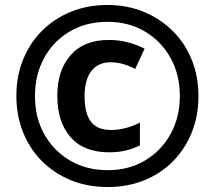

<svg xmlns="http://www.w3.org/2000/svg" viewBox="-20 -744 867 774"><path d="M414 10Q332 10 264.5 -18Q197 -46 148 -95.5Q99 -145 72.5 -212Q46 -279 46 -357Q46 -438 73.5 -505Q101 -572 150.5 -621Q200 -670 267 -697Q334 -724 413 -724Q492 -724 559 -696.5Q626 -669 676 -619.5Q726 -570 753 -503Q780 -436 780 -356Q780 -277 753 -210Q726 -143 677 -93.5Q628 -44 561 -17Q494 10 414 10ZM414 -58Q499 -58 564.5 -97Q630 -136 667.5 -203.5Q705 -271 705 -357Q705 -444 667 -511.5Q629 -579 563.5 -617.5Q498 -656 413 -656Q327 -656 261 -617Q195 -578 158 -510.5Q121 -443 121 -357Q121 -269 159 -202Q197 -135 263 -96.5Q329 -58 414 -58ZM420 -130Q318 -130 264.5 -191Q211 -252 211 -358Q211 -460 264.5 -521.5Q318 -583 419 -583Q457 -583 493 -574Q529 -565 563 -548L525 -466Q474 -493 426 -493Q376 -493 348.5 -458Q321 -423 321 -356Q321 -287 346.5 -253.5Q372 -220 427 -220Q455 -220 485.5 -227.5Q516 -235 544 -250V-158Q516 -144 486 -137Q456 -130 420 -130Z"/></svg>

Font: Noto Sans Lao SemiCondensed
Style: Bold
Weight: 700
Width: 4
Designer: Monotype Design Team
Foundry: Monotype Imaging Inc.
Version: Version 2.003; ttfautohint (v1.8.4.7-5d5b)